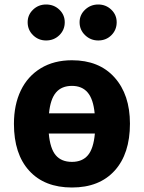

<svg xmlns="http://www.w3.org/2000/svg" viewBox="-20 -817 640 854"><path d="M558 -267Q558 -133 490 -58Q422 17 300 17Q178 17 110 -57.5Q42 -132 42 -266Q42 -351 72.5 -414.5Q103 -478 161.5 -513.5Q220 -549 300 -549Q421 -549 489.5 -472.5Q558 -396 558 -267ZM198 -313H401Q395 -376 370 -405.5Q345 -435 300 -435Q254 -435 229 -405.5Q204 -376 198 -313ZM197 -223Q203 -156 228 -126.5Q253 -97 300 -97Q346 -97 371 -126.5Q396 -156 402 -223ZM103 -718Q103 -751 127 -774Q151 -797 185 -797Q220 -797 244 -774Q268 -751 268 -718Q268 -684 244 -660.5Q220 -637 185 -637Q151 -637 127 -660.5Q103 -684 103 -718ZM334 -718Q334 -751 358.5 -774Q383 -797 417 -797Q451 -797 475 -774Q499 -751 499 -718Q499 -684 475.5 -660.5Q452 -637 417 -637Q383 -637 358.5 -660.5Q334 -684 334 -718Z"/></svg>

Font: Fira Mono
Style: Bold
Weight: 700
Monospace: yes
Designer: Carrois Corporate & Edenspiekermann AG
Foundry: Carrois Corporate GbR & Edenspiekermann AG
Version: Version 3.206